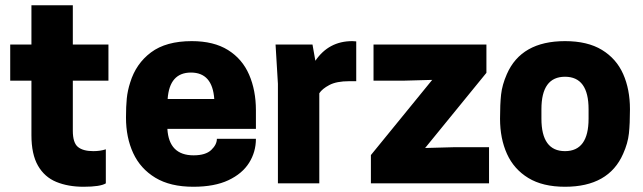

<svg xmlns="http://www.w3.org/2000/svg" viewBox="-20 -700 2455 733"><path d="M299 13Q240 13 195 -5.5Q150 -24 125 -67.5Q100 -111 100 -184V-392H19V-530H100V-680H258V-530H394V-392H258V-201Q258 -155 277.5 -139Q297 -123 336 -123Q363 -123 384 -130V0Q363 13 299 13Z M718 13Q630 13 573 -21.5Q516 -56 488.5 -115.5Q461 -175 461 -251Q461 -294 464 -324Q467 -354 477 -385Q499 -457 556.5 -500Q614 -543 712 -543Q796 -543 850.5 -509Q905 -475 931 -415Q957 -355 957 -279V-208H619Q625 -107 719 -107Q765 -107 786.5 -127.5Q808 -148 808 -170H957Q957 -120 931 -78.5Q905 -37 852 -12Q799 13 718 13ZM798 -322Q791 -423 709 -423Q627 -423 620 -322Z M1199 0H1041V-380L1032 -530H1173L1184 -468Q1235 -543 1325 -543L1340 -542V-390H1313Q1265 -390 1237.5 -375.5Q1210 -361 1199 -344Z M1847 0H1396V-108L1630 -395L1520 -392H1406V-530H1837V-422L1603 -135L1713 -138H1847Z M2137 13Q2052 13 1997 -20.5Q1942 -54 1915.5 -112.5Q1889 -171 1889 -247Q1889 -302 1893 -339Q1897 -376 1915 -417Q1970 -543 2137 -543Q2223 -543 2278 -509.5Q2333 -476 2359 -417.5Q2385 -359 2385 -283Q2385 -228 2381 -190.5Q2377 -153 2359 -113Q2304 13 2137 13ZM2137 -123Q2227 -123 2227 -247V-283Q2227 -407 2137 -407Q2047 -407 2047 -283V-247Q2047 -123 2137 -123Z"/></svg>

Font: Tanohe Sans
Style: Bold
Weight: 700
Designer: Village Type and Design LLC & Cristiano Sobral
Foundry: Cooper Hewitt Smithsonian Design Museum
Version: Version 1.00;September 29, 2021;FontCreator 13.0.0.2655 64-b